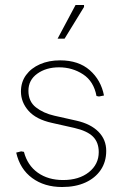

<svg xmlns="http://www.w3.org/2000/svg" viewBox="-20 -742 496 770"><path d="M229 8Q158 8 109 -28Q60 -64 45 -130L65 -135L76 -133Q90 -79 131.5 -49.5Q173 -20 233 -20Q297 -20 336.5 -51.5Q376 -83 376 -132Q376 -171 353 -194Q330 -217 278 -229L189 -249Q125 -263 94.5 -297.5Q64 -332 64 -375Q64 -413 84.5 -441Q105 -469 140.5 -484.5Q176 -500 221 -500Q295 -500 340 -460.5Q385 -421 397 -359L377 -355L367 -357Q356 -416 313 -444Q270 -472 217 -472Q165 -472 129.5 -446.5Q94 -421 94 -378Q94 -335 124 -311.5Q154 -288 198 -278L287 -258Q344 -245 375 -213.5Q406 -182 406 -137Q406 -93 384 -60.5Q362 -28 322.5 -10Q283 8 229 8ZM211 -587 283 -722H317V-714L239 -587Z"/></svg>

Font: Fustat ExtraLight
Style: Regular
Weight: 250
Designer: Mohamed Gaber, Khaled Hosny, Laura Garcia Mut
Foundry: Kief Type Foundry, Alif Type Foundry, Hard Type Foundry
Version: Version 1.007